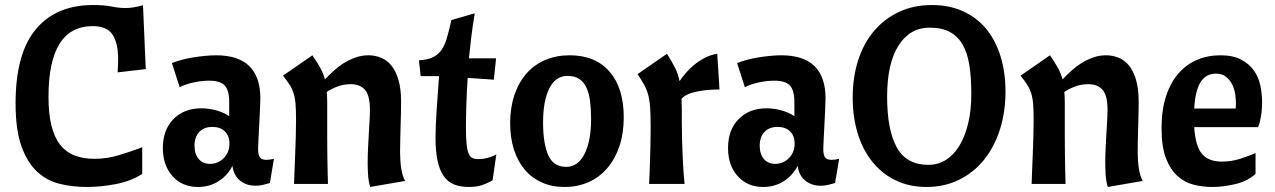

<svg xmlns="http://www.w3.org/2000/svg" viewBox="-20 -732 5073 764"><path d="M42 -321Q42 -519 122.5 -615.5Q203 -712 350 -712Q395 -712 424.5 -706Q454 -700 479 -700Q496 -700 513 -703Q530 -706 549 -711L560 -457L448 -444Q449 -459 449.5 -472.5Q450 -486 450 -498Q450 -560 428 -594Q406 -628 349 -628Q173 -628 173 -347Q173 -280 184.5 -233Q196 -186 219 -156.5Q242 -127 276.5 -113.5Q311 -100 356 -100Q405 -100 453 -114.5Q501 -129 546 -146V-40Q501 -11 441 0.5Q381 12 325 12Q269 12 217.5 -0.5Q166 -13 127 -49.5Q88 -86 65 -151Q42 -216 42 -321Z M768 12Q705 12 666.5 -31Q628 -74 628 -143Q628 -215 670 -258Q712 -301 782 -301Q811 -301 840 -293Q869 -285 892 -270V-326Q892 -373 874 -392Q856 -411 812 -411Q782 -411 748.5 -403.5Q715 -396 695 -385L664 -481Q679 -487 700 -493Q721 -499 745 -503Q769 -507 794 -509.5Q819 -512 840 -512Q1016 -512 1016 -340Q1016 -325 1014.5 -296Q1013 -267 1011.5 -235.5Q1010 -204 1008.5 -177Q1007 -150 1007 -139Q1007 -116 1014 -106Q1021 -96 1040 -96Q1053 -96 1070 -100L1054 -4Q1038 1 1024.5 4Q1011 7 997 7Q960 7 935 -13.5Q910 -34 905 -72Q885 -33 849 -10.5Q813 12 768 12ZM816 -80Q848 -80 870.5 -103Q893 -126 893 -161Q893 -191 875 -209Q857 -227 825 -227Q792 -227 773 -207Q754 -187 754 -152Q754 -119 770.5 -99.5Q787 -80 816 -80Z M1223 -512Q1243 -483 1255 -461Q1267 -439 1273 -416Q1288 -432 1307 -449.5Q1326 -467 1347.5 -480.5Q1369 -494 1394 -503Q1419 -512 1446 -512Q1471 -512 1494.5 -503Q1518 -494 1536 -473Q1554 -452 1565 -416Q1576 -380 1576 -326Q1576 -312 1575.5 -285Q1575 -258 1574 -227.5Q1573 -197 1572.5 -169Q1572 -141 1572 -126Q1572 -93 1576.5 -62.5Q1581 -32 1592 -12L1453 12Q1446 -11 1444.5 -38Q1443 -65 1443 -85Q1443 -113 1444.5 -142.5Q1446 -172 1447.5 -199.5Q1449 -227 1450.5 -251.5Q1452 -276 1452 -294Q1452 -353 1432 -375Q1412 -397 1377 -397Q1348 -397 1323.5 -388Q1299 -379 1280 -366Q1282 -347 1282 -324Q1282 -301 1282 -271Q1282 -225 1282 -188Q1282 -151 1282.5 -119Q1283 -87 1283.5 -58.5Q1284 -30 1285 0H1150Q1151 -24 1152 -54Q1153 -84 1154.5 -117.5Q1156 -151 1157 -186.5Q1158 -222 1158 -255Q1158 -294 1156 -318.5Q1154 -343 1148 -361.5Q1142 -380 1132 -395.5Q1122 -411 1106 -431Z M1647 -492Q1680 -494 1701 -503.5Q1722 -513 1735.5 -531.5Q1749 -550 1758 -580Q1767 -610 1776 -652L1869 -679Q1860 -624 1855 -582Q1850 -540 1846 -500H1954L1945 -415L1841 -422Q1837 -362 1835.5 -311.5Q1834 -261 1834 -225Q1834 -184 1836.5 -159.5Q1839 -135 1844.5 -121.5Q1850 -108 1859.5 -103.5Q1869 -99 1884 -99Q1904 -99 1923 -104.5Q1942 -110 1955 -118L1940 -14Q1916 -1 1895 5.5Q1874 12 1845 12Q1812 12 1787 2Q1762 -8 1745.5 -31.5Q1729 -55 1721 -92.5Q1713 -130 1713 -184Q1713 -229 1717.5 -294Q1722 -359 1727 -429H1654Z M2238 -430Q2191 -430 2166 -380.5Q2141 -331 2141 -245Q2141 -161 2161.5 -114.5Q2182 -68 2233 -68Q2280 -68 2306 -119.5Q2332 -171 2332 -257Q2332 -297 2328 -329Q2324 -361 2313.5 -383.5Q2303 -406 2284.5 -418Q2266 -430 2238 -430ZM2010 -242Q2010 -304 2027 -354Q2044 -404 2074.5 -439Q2105 -474 2149 -493Q2193 -512 2247 -512Q2349 -512 2405.5 -447Q2462 -382 2462 -265Q2462 -202 2445 -151Q2428 -100 2397 -63.5Q2366 -27 2322.5 -7.5Q2279 12 2226 12Q2176 12 2136 -6Q2096 -24 2068 -57Q2040 -90 2025 -137Q2010 -184 2010 -242Z M2634 -518Q2655 -485 2667 -460.5Q2679 -436 2684 -409Q2694 -424 2709 -441.5Q2724 -459 2743 -474.5Q2762 -490 2785 -502Q2808 -514 2834 -518L2843 -376Q2794 -376 2752 -367.5Q2710 -359 2692 -339Q2693 -320 2693 -297.5Q2693 -275 2693 -247Q2693 -215 2694 -178.5Q2695 -142 2696.5 -108.5Q2698 -75 2700 -46Q2702 -17 2704 0H2563Q2564 -21 2565 -49Q2566 -77 2567 -107Q2568 -137 2568.5 -168.5Q2569 -200 2569 -229Q2569 -275 2567 -304.5Q2565 -334 2559 -355.5Q2553 -377 2543 -395Q2533 -413 2517 -437Z M3017 12Q2954 12 2915.5 -31Q2877 -74 2877 -143Q2877 -215 2919 -258Q2961 -301 3031 -301Q3060 -301 3089 -293Q3118 -285 3141 -270V-326Q3141 -373 3123 -392Q3105 -411 3061 -411Q3031 -411 2997.5 -403.5Q2964 -396 2944 -385L2913 -481Q2928 -487 2949 -493Q2970 -499 2994 -503Q3018 -507 3043 -509.5Q3068 -512 3089 -512Q3265 -512 3265 -340Q3265 -325 3263.5 -296Q3262 -267 3260.5 -235.5Q3259 -204 3257.5 -177Q3256 -150 3256 -139Q3256 -116 3263 -106Q3270 -96 3289 -96Q3302 -96 3319 -100L3303 -4Q3287 1 3273.5 4Q3260 7 3246 7Q3209 7 3184 -13.5Q3159 -34 3154 -72Q3134 -33 3098 -10.5Q3062 12 3017 12ZM3065 -80Q3097 -80 3119.5 -103Q3142 -126 3142 -161Q3142 -191 3124 -209Q3106 -227 3074 -227Q3041 -227 3022 -207Q3003 -187 3003 -152Q3003 -119 3019.5 -99.5Q3036 -80 3065 -80Z M3679 -622Q3601 -622 3555.5 -551Q3510 -480 3510 -347Q3510 -215 3548.5 -145.5Q3587 -76 3674 -76Q3712 -76 3743.5 -95.5Q3775 -115 3797.5 -152Q3820 -189 3832.5 -241Q3845 -293 3845 -359Q3845 -422 3837.5 -471Q3830 -520 3811 -553.5Q3792 -587 3760 -604.5Q3728 -622 3679 -622ZM3373 -344Q3373 -425 3395 -493Q3417 -561 3458.5 -609.5Q3500 -658 3558 -685Q3616 -712 3688 -712Q3757 -712 3811.5 -687.5Q3866 -663 3903.5 -618Q3941 -573 3961 -509Q3981 -445 3981 -367Q3981 -285 3958.5 -215.5Q3936 -146 3895 -95.5Q3854 -45 3796 -16.5Q3738 12 3667 12Q3598 12 3543.5 -14.5Q3489 -41 3451 -88.5Q3413 -136 3393 -201Q3373 -266 3373 -344Z M4158 -512Q4178 -483 4190 -461Q4202 -439 4208 -416Q4223 -432 4242 -449.5Q4261 -467 4282.5 -480.5Q4304 -494 4329 -503Q4354 -512 4381 -512Q4406 -512 4429.5 -503Q4453 -494 4471 -473Q4489 -452 4500 -416Q4511 -380 4511 -326Q4511 -312 4510.5 -285Q4510 -258 4509 -227.5Q4508 -197 4507.5 -169Q4507 -141 4507 -126Q4507 -93 4511.5 -62.5Q4516 -32 4527 -12L4388 12Q4381 -11 4379.5 -38Q4378 -65 4378 -85Q4378 -113 4379.5 -142.5Q4381 -172 4382.5 -199.5Q4384 -227 4385.5 -251.5Q4387 -276 4387 -294Q4387 -353 4367 -375Q4347 -397 4312 -397Q4283 -397 4258.5 -388Q4234 -379 4215 -366Q4217 -347 4217 -324Q4217 -301 4217 -271Q4217 -225 4217 -188Q4217 -151 4217.5 -119Q4218 -87 4218.5 -58.5Q4219 -30 4220 0H4085Q4086 -24 4087 -54Q4088 -84 4089.5 -117.5Q4091 -151 4092 -186.5Q4093 -222 4093 -255Q4093 -294 4091 -318.5Q4089 -343 4083 -361.5Q4077 -380 4067 -395.5Q4057 -411 4041 -431Z M4732 -226Q4737 -150 4763 -119.5Q4789 -89 4842 -89Q4882 -89 4917.5 -101Q4953 -113 4976 -123V-40Q4944 -11 4896 0.5Q4848 12 4803 12Q4766 12 4730 3Q4694 -6 4665.5 -31.5Q4637 -57 4619.5 -102.5Q4602 -148 4602 -222Q4602 -295 4620 -349.5Q4638 -404 4669.5 -440Q4701 -476 4743.5 -494Q4786 -512 4836 -512Q4887 -512 4919.5 -494.5Q4952 -477 4970.5 -450Q4989 -423 4995.5 -390Q5002 -357 5002 -326Q5002 -294 4997.5 -268Q4993 -242 4986 -226ZM4818 -439Q4779 -439 4757.5 -405.5Q4736 -372 4732 -300H4897Q4897 -304 4897.5 -310Q4898 -316 4898 -321Q4898 -337 4895 -357.5Q4892 -378 4883 -396Q4874 -414 4858.5 -426.5Q4843 -439 4818 -439Z"/></svg>

Font: CantoraOne
Style: Regular
Weight: 400
Designer: Pablo Impallari, Rodrigo Fuenzalida
Foundry: Pablo Impallari
Version: Version 1.001; ttfautohint (v0.8) -G 200 -r 50